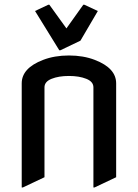

<svg xmlns="http://www.w3.org/2000/svg" viewBox="-20 -785 592 824"><path d="M73.2 19.5V-427.2Q73.2 -492.7 164.6 -527.8Q213.9 -546.9 275.9 -546.9Q337.9 -546.9 387.2 -527.8Q478.5 -492.7 478.5 -427.2V-24.4L385.7 19.5H380.9V-410.2Q380.9 -434.6 350.3 -446.8Q319.8 -459 275.9 -459Q231.9 -459 201.4 -446.8Q170.9 -434.6 170.9 -410.2V-24.4L78.1 19.5ZM234.4 -569.3 130.4 -737.8 187 -764.6H191.9L265.1 -663.1L337.4 -764.6H342.3L399.9 -737.8L325.2 -610.4L239.3 -569.3Z"/></svg>

Font: Nova Flat
Style: Book
Weight: 400
Version: Version 2.000